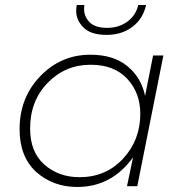

<svg xmlns="http://www.w3.org/2000/svg" viewBox="-20 -742 727 765"><path d="M287 3Q192 3 124 -57Q58 -118 58 -227Q58 -353 140.5 -438.5Q223 -524 340 -524Q432 -524 487.5 -478.5Q543 -433 558 -360L590 -521H631L527 0H486L510 -115Q425 3 287 3ZM297 -36Q402 -36 470.5 -110Q539 -184 539 -289Q539 -372 487 -428Q435 -484 341 -484Q240 -484 170 -412Q100 -340 100 -230Q100 -136 157 -86Q214 -36 297 -36ZM405 -603Q342 -603 312.8 -632.2Q283.5 -661.5 283.5 -698.5Q283.5 -709.5 286 -722H316Q315 -714 315 -706.5Q315 -676 337 -653.5Q359 -631 407 -631Q453 -631 487 -655.5Q521 -680 531 -722H562Q550 -667 507.5 -635Q465 -603 405 -603Z"/></svg>

Font: Argentum Sans ExtraLight
Style: Italic
Weight: 200
Italic angle: -11°
Designer: Julieta Ulanovsky (font), Cristiano Sobral (main changes and remaster)
Foundry: Julieta Ulanovsky (font), Cristiano Sobral (main changes and remaster)
Version: Version 2.007;June 15, 2022;FontCreator 14.0.0.2814 64-bit; 